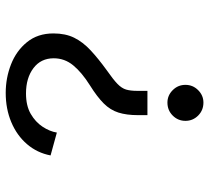

<svg xmlns="http://www.w3.org/2000/svg" viewBox="-50 -500 732 672"><g transform="rotate(90 316.0 -164.0)"><path d="M305 182Q253 182 205.5 163.5Q158 145 127.5 107.5Q97 70 97 15Q97 -27 112 -57.5Q127 -88 156 -115Q185 -142 225 -171Q258 -194 273.5 -209Q289 -224 293.5 -239.5Q298 -255 298 -278V-314H383V-281Q383 -241 374 -212.5Q365 -184 342 -161Q319 -138 279 -113Q233 -84 208.5 -54Q184 -24 184 14Q184 59 218.5 85Q253 111 307 111Q350 111 378.5 94.5Q407 78 423.5 53Q440 28 444 3L524 25Q515 72 484.5 107.5Q454 143 407.5 162.5Q361 182 305 182ZM339 -384Q314 -384 295.5 -402.5Q277 -421 277 -447Q277 -473 295.5 -491.5Q314 -510 339 -510Q366 -510 384.5 -491.5Q403 -473 403 -447Q403 -421 384.5 -402.5Q366 -384 339 -384Z"/></g></svg>

Font: Atkinson Hyperlegible Mono ExtraLight
Style: Regular
Weight: 400
Monospace: yes
Version: Version 2.001